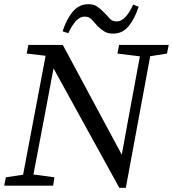

<svg xmlns="http://www.w3.org/2000/svg" viewBox="-29 -884 823 914"><path d="M-9 0 -1 -40 99 -55H118L230 -40L224 0ZM71 0 196 -660H245L183 -331L120 0ZM530 -629 538 -670H774L766 -629L671 -614H652ZM585 -121 536 -67 584 -330 647 -670H696L570 10H539L209 -589L205 -597L193 -618L98 -629L106 -670H270L565 -121ZM269 -735Q288 -794 318 -829Q348 -864 391 -864Q417 -864 432.5 -853.5Q448 -843 464 -827Q478 -814 491 -798Q504 -782 526 -782Q549 -782 568.5 -803.5Q588 -825 605 -862L631 -852Q612 -794 583 -759Q554 -724 510 -724Q484 -724 468 -734Q452 -744 438 -757Q423 -773 409.5 -789Q396 -805 374 -805Q352 -805 332.5 -784Q313 -763 296 -726Z"/></svg>

Font: Source Serif 4
Style: Italic
Weight: 400
Italic angle: -12°
Designer: Frank Grießhammer
Foundry: Adobe Systems Incorporated
Version: Version 4.004;hotconv 1.0.116;makeotfexe 2.5.65601